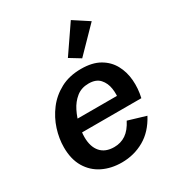

<svg xmlns="http://www.w3.org/2000/svg" viewBox="-191 -914 958 1043"><g transform="rotate(-30 288.0 -392.5)"><path d="M267.1 12.2Q200.7 12.2 147.9 -13.7Q95.2 -39.6 64.7 -90.6Q34.2 -141.6 34.2 -216.3Q34.2 -271 52.2 -327.6Q70.3 -384.3 106.7 -432.4Q143.1 -480.5 198.2 -510Q253.4 -539.6 327.6 -539.6Q397.5 -539.6 442.9 -513.4Q488.3 -487.3 512.2 -443.6Q536.1 -399.9 540.5 -346.2Q544.9 -292.5 532.2 -237.8H115.7L131.3 -314.9H443.4L420.4 -287.1Q427.2 -323.2 421.6 -360.8Q416 -398.4 392.8 -424.3Q369.6 -450.2 323.2 -450.2Q277.8 -450.2 246.3 -424.8Q214.8 -399.4 195.6 -360.6Q176.3 -321.8 167.5 -281Q158.7 -240.2 158.7 -208.5Q158.7 -148.4 188 -114.7Q217.3 -81.1 272.5 -81.1Q314 -81.1 345.9 -102.5Q377.9 -124 402.3 -171.9L513.2 -138.7Q472.2 -61 408 -24.4Q343.8 12.2 267.1 12.2ZM362.3 -585.9 295.9 -626.5 412.6 -796.9 507.8 -734.9Z"/></g></svg>

Font: Schibsted Grotesk SemiBold
Style: Italic
Weight: 600
Italic angle: -12°
Designer: Bakken & Baeck AS, Henrik Kongsvoll
Foundry: Schibsted ASA
Version: Version 1.100;gftools[0.9.25]